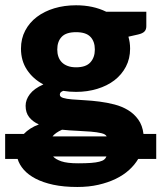

<svg xmlns="http://www.w3.org/2000/svg" viewBox="-35 -548 627 746"><path d="M171.5 60Q181 71 203.5 78.8Q226 86.5 268.5 86.5Q298.5 86.5 318.5 85Q338.5 83.5 351 80.2Q363.5 77 369.8 72Q376 67 378.5 60ZM379.5 -18Q375.5 -26.5 359 -30.5Q342.5 -34.5 318.2 -36.5Q294 -38.5 264.8 -39.8Q235.5 -41 206 -44Q180.5 -32.5 169 -18ZM260.5 -423Q222 -423 204.8 -405Q187.5 -387 187.5 -355.5Q187.5 -340.5 191.8 -328Q196 -315.5 205 -306.2Q214 -297 227.8 -291.8Q241.5 -286.5 260.5 -286.5Q299 -286.5 316.2 -305.8Q333.5 -325 333.5 -355.5Q333.5 -387 316.2 -405Q299 -423 260.5 -423ZM572 69.5H502Q488.5 92.5 466.5 112.5Q444.5 132.5 414.5 147Q384.5 161.5 347.2 170Q310 178.5 265.5 178.5Q212.5 178.5 172 169.8Q131.5 161 103 146Q74.5 131 57.2 111.2Q40 91.5 33.5 69.5H-15V-27.5H57.5Q68.5 -39 83.2 -48.5Q98 -58 116 -64.5Q92.5 -75 78.5 -92.5Q64.5 -110 64.5 -137Q64.5 -160.5 81 -182.2Q97.5 -204 133.5 -220Q93 -241.5 69.8 -276.8Q46.5 -312 46.5 -359Q46.5 -398 63 -429.2Q79.5 -460.5 108.2 -482.2Q137 -504 176 -515.8Q215 -527.5 260.5 -527.5Q326.5 -527.5 377.5 -502.5H533.5V-446Q533.5 -433 526.2 -425.5Q519 -418 501.5 -414L464 -405.5Q467 -394.5 468.8 -383Q470.5 -371.5 470.5 -359Q470.5 -320 454.2 -289Q438 -258 409.8 -236.2Q381.5 -214.5 343 -202.8Q304.5 -191 260.5 -191Q247.5 -191 235 -192Q222.5 -193 210.5 -195Q203.5 -192 200.5 -188.8Q197.5 -185.5 197.5 -180Q197.5 -171.5 210.5 -167.5Q223.5 -163.5 245 -161.8Q266.5 -160 294.5 -158.5Q322.5 -157 351.8 -153.2Q381 -149.5 410 -142Q439 -134.5 462.5 -120.2Q486 -106 502.2 -83.5Q518.5 -61 522.5 -27.5H572Z"/></svg>

Font: Lato 2
Style: Regular
Weight: 900
Designer: Lukasz Dziedzic with Adam Twardoch and Botio Nikoltchev
Foundry: tyPoland Lukasz Dziedzic
Version: Version 2.015; 2015-08-06; http://www.latofonts.com/